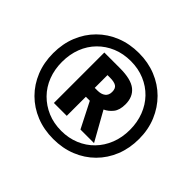

<svg xmlns="http://www.w3.org/2000/svg" viewBox="-167 -937 1160 1160"><g transform="rotate(45 413.5 -357.0)"><path d="M263 -147V-578H396Q491 -578 533 -544.5Q575 -511 575 -447Q575 -398 553.5 -371Q532 -344 503 -331L606 -147H490L407 -310H373V-147ZM395 -386Q428 -386 446.5 -400.5Q465 -415 465 -443Q465 -473 447.5 -484Q430 -495 395 -495H373V-386ZM414 10Q334 10 267 -17Q200 -44 150.5 -93.5Q101 -143 74 -210Q47 -277 47 -357Q47 -437 74 -504Q101 -571 150.5 -620.5Q200 -670 267 -697Q334 -724 414 -724Q492 -724 559 -697Q626 -670 675.5 -620.5Q725 -571 753 -504Q781 -437 781 -357Q781 -277 754 -210Q727 -143 677.5 -93.5Q628 -44 561 -17Q494 10 414 10ZM414 -59Q476 -59 529 -81Q582 -103 621 -143Q660 -183 681.5 -237.5Q703 -292 703 -357Q703 -421 682 -475.5Q661 -530 622.5 -570Q584 -610 530.5 -632.5Q477 -655 414 -655Q349 -655 296 -633Q243 -611 203.5 -571Q164 -531 143 -476.5Q122 -422 122 -357Q122 -293 143 -238.5Q164 -184 203.5 -144Q243 -104 296 -81.5Q349 -59 414 -59Z"/></g></svg>

Font: Noto Sans Cherokee
Style: Regular
Weight: 400
Designer: Monotype Design Team
Foundry: Monotype Imaging Inc.
Version: Version 2.001